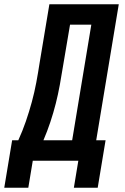

<svg xmlns="http://www.w3.org/2000/svg" viewBox="-67 -755 587 902"><path d="M-47 127 -10 -96H19Q39 -140 54.5 -185Q70 -230 82.5 -276Q95 -322 103.5 -367.5Q112 -413 119 -459L165 -735H491L385 -96H429L392 127H280L301 0H87L66 127ZM137 -96H272L362 -639H262L229 -444Q222 -400 214 -356Q206 -312 195 -268.5Q184 -225 169.5 -181.5Q155 -138 137 -96Z"/></svg>

Font: Iosevka SS04 Oblique
Style: Bold
Weight: 700
Italic angle: -9°
Monospace: yes
Designer: Belleve Invis
Foundry: Belleve Invis
Version: Version 19.0.0; ttfautohint (v1.8.4)